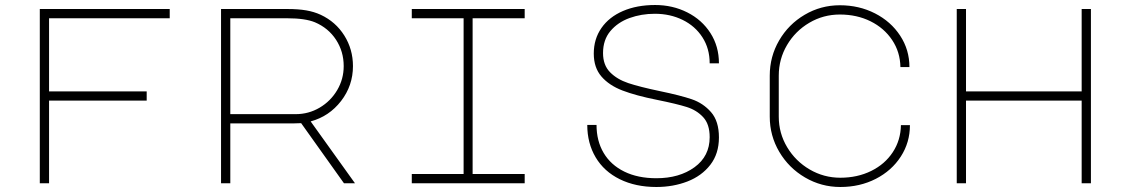

<svg xmlns="http://www.w3.org/2000/svg" viewBox="-20 -732 4480 767"><path d="M139 -696H658V-659H176V-367H566V-330H176V0H139Z M1390 -468Q1390 -390 1342.5 -328.5Q1295 -267 1221 -247L1398 0H1354L1183 -240L1151 -239H900V0H863V-696H1128Q1172 -696 1203.5 -690.5Q1235 -685 1261 -673Q1321 -645 1355.5 -590Q1390 -535 1390 -468ZM1161 -276Q1213 -276 1257 -302Q1301 -328 1327 -372Q1353 -416 1353 -468Q1353 -526 1322.5 -573Q1292 -620 1238 -643Q1199 -659 1128 -659H900V-276Z M2076 -696V-659H1868V-37H2076V0H1625V-37H1832V-659H1625V-696Z M2352 -518Q2352 -576 2382.5 -620Q2413 -664 2468.5 -688Q2524 -712 2597 -712Q2667 -712 2725.5 -682.5Q2784 -653 2818 -600Q2852 -547 2852 -479H2815Q2815 -538 2786 -583Q2757 -628 2707 -652.5Q2657 -677 2596 -677Q2542 -677 2495 -660Q2448 -643 2418.5 -608Q2389 -573 2389 -520Q2389 -472 2417 -443.5Q2445 -415 2490 -400Q2535 -385 2616 -368Q2698 -351 2743.5 -335.5Q2789 -320 2820.5 -284Q2852 -248 2852 -183Q2852 -118 2817.5 -73.5Q2783 -29 2726 -7Q2669 15 2602 15Q2519 15 2456 -16Q2393 -47 2359.5 -103.5Q2326 -160 2326 -233H2363Q2363 -169 2391.5 -121Q2420 -73 2474 -46.5Q2528 -20 2602 -20Q2694 -20 2754.5 -64Q2815 -108 2815 -184Q2815 -236 2789 -264Q2763 -292 2723.5 -304.5Q2684 -317 2605 -333Q2520 -350 2466.5 -370.5Q2413 -391 2382.5 -426.5Q2352 -462 2352 -518Z M3337 -22Q3405 -22 3460 -49Q3515 -76 3546.5 -124Q3578 -172 3579 -232H3615Q3615 -163 3578.5 -106.5Q3542 -50 3478.5 -17.5Q3415 15 3337 15Q3261 15 3196 -23Q3131 -61 3093 -125.5Q3055 -190 3055 -266V-430Q3055 -506 3092.5 -570.5Q3130 -635 3194.5 -673Q3259 -711 3335 -711Q3412 -711 3475.5 -678.5Q3539 -646 3576 -589.5Q3613 -533 3613 -464H3577Q3576 -524 3544 -572Q3512 -620 3457.5 -647Q3403 -674 3335 -674Q3269 -674 3213 -641Q3157 -608 3124 -552Q3091 -496 3091 -430V-266Q3091 -200 3124.5 -144Q3158 -88 3214.5 -55Q3271 -22 3337 -22Z M3802 0V-696H3839V-367H4301V-696H4338V0H4301V-330H3839V0Z"/></svg>

Font: Major Mono Display
Style: Regular
Weight: 400
Designer: Emre Parlak
Foundry: Emre Parlak
Version: Version 2.000; ttfautohint (v1.8) -l 8 -r 50 -G 200 -x 14 -D